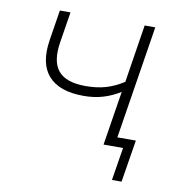

<svg xmlns="http://www.w3.org/2000/svg" viewBox="-72 -550 697 747"><g transform="rotate(10 276.0 -177.0)"><path d="M363 0 397 -214Q365 -194 330 -183.5Q295 -173 253 -173Q157 -173 114 -221.5Q71 -270 86 -364L105 -484H147L128 -365Q115 -286 146 -249Q177 -212 254 -212Q298 -212 333 -222Q368 -232 404 -255L440 -484H482L411 -37H484L457 130H419L440 0Z"/></g></svg>

Font: Nunito Sans ExtraLight
Style: Italic
Weight: 200
Italic angle: -9°
Designer: Vernon Adams
Foundry: Vernon Adams
Version: Version 3.006; ttfautohint (v1.8.3)